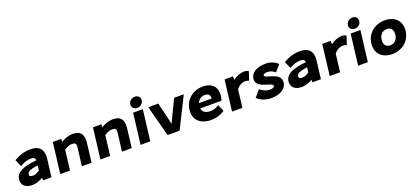

<svg xmlns="http://www.w3.org/2000/svg" viewBox="41 -1786 6201 2876"><g transform="rotate(-20 3141.0 -348.0)"><path d="M226 12C290 12 346 -10 400 -40L403 0H536L571 -288C587 -421 530 -503 379 -503C279 -503 195 -471 135 -436L117 -426L165 -314L184 -325C232 -350 286 -370 337 -370C393 -370 409 -350 411 -317C188 -296 82 -243 69 -136C58 -48 121 12 226 12ZM403 -239 394 -161C352 -132 321 -118 284 -118C243 -118 226 -130 230 -161C234 -191 264 -221 403 -239Z M831 0 870 -319C920 -350 951 -364 993 -364C1044 -364 1064 -352 1055 -282L1020 0H1175L1212 -304C1227 -423 1185 -503 1062 -503C985 -503 920 -477 869 -443V-491H736L676 0Z M1471 0 1510 -319C1560 -350 1591 -364 1633 -364C1684 -364 1704 -352 1695 -282L1660 0H1815L1852 -304C1867 -423 1825 -503 1702 -503C1625 -503 1560 -477 1509 -443V-491H1376L1316 0Z M2201 -622C2207 -673 2171 -708 2121 -708C2071 -708 2025 -673 2019 -622C2013 -572 2050 -537 2100 -537C2150 -537 2195 -572 2201 -622ZM2111 0 2171 -491H2016L1956 0Z M2578 0 2824 -491H2670L2540 -222C2527 -194 2514 -166 2500 -136C2494 -164 2488 -194 2482 -222L2417 -491H2257L2387 0Z M3081 12C3159 12 3227 -11 3281 -44L3298 -54L3253 -161L3233 -150C3196 -128 3157 -117 3113 -117C3040 -117 2993 -147 2982 -207H3320L3325 -220C3331 -233 3335 -253 3338 -274C3354 -405 3289 -503 3125 -503C2976 -503 2844 -403 2825 -245C2805 -85 2910 12 3081 12ZM3113 -374C3170 -374 3196 -348 3195 -289H2991C3015 -347 3063 -374 3113 -374Z M3579 0 3614 -285C3661 -344 3719 -361 3749 -361C3768 -361 3777 -359 3793 -354L3814 -348L3858 -484L3844 -491C3827 -500 3808 -503 3782 -503C3732 -503 3664 -478 3608 -436L3607 -491H3474L3414 0Z M3830 -60C3876 -18 3953 12 4041 12C4192 12 4279 -56 4290 -144C4302 -240 4218 -274 4147 -296C4077 -315 4043 -327 4045 -345C4047 -361 4060 -376 4112 -376C4152 -376 4189 -362 4220 -338L4233 -326L4323 -428L4309 -440C4271 -473 4216 -503 4126 -503C3984 -503 3894 -442 3883 -352C3872 -264 3955 -227 4030 -205C4098 -185 4137 -170 4135 -150C4133 -131 4116 -115 4060 -115C4007 -115 3964 -133 3922 -166L3907 -178L3817 -72Z M4521 12C4585 12 4641 -10 4695 -40L4698 0H4831L4866 -288C4882 -421 4825 -503 4674 -503C4574 -503 4490 -471 4430 -436L4412 -426L4460 -314L4479 -325C4527 -350 4581 -370 4632 -370C4688 -370 4704 -350 4706 -317C4483 -296 4377 -243 4364 -136C4353 -48 4416 12 4521 12ZM4698 -239 4689 -161C4647 -132 4616 -118 4579 -118C4538 -118 4521 -130 4525 -161C4529 -191 4559 -221 4698 -239Z M5136 0 5171 -285C5218 -344 5276 -361 5306 -361C5325 -361 5334 -359 5350 -354L5371 -348L5415 -484L5401 -491C5384 -500 5365 -503 5339 -503C5289 -503 5221 -478 5165 -436L5164 -491H5031L4971 0Z M5669 -622C5675 -673 5639 -708 5589 -708C5539 -708 5493 -673 5487 -622C5481 -572 5518 -537 5568 -537C5618 -537 5663 -572 5669 -622ZM5579 0 5639 -491H5484L5424 0Z M5966 12C6120 12 6251 -84 6271 -245C6291 -407 6183 -503 6029 -503C5876 -503 5744 -407 5724 -245C5704 -84 5813 12 5966 12ZM6012 -369C6076 -369 6117 -326 6107 -245C6097 -165 6047 -122 5982 -122C5918 -122 5878 -164 5888 -245C5898 -327 5948 -369 6012 -369Z"/></g></svg>

Font: Falling Sky
Style: ExBdObl
Weight: 400
Designer: Paul D. Hunt
Foundry: Adobe Systems Incorporated
Version: Version 1.02